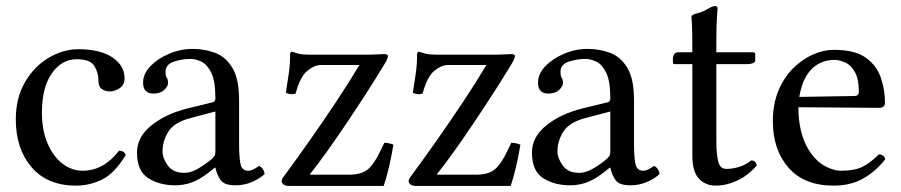

<svg xmlns="http://www.w3.org/2000/svg" viewBox="-20 -611 2967 632"><path d="M394 -101Q357 -40 316 -20Q275 0 230 0Q136 0 84 -60.5Q32 -121 32 -218Q32 -289 62.5 -341Q93 -393 140.5 -421Q188 -449 238 -449Q310 -449 350 -422Q390 -395 390 -354Q390 -331 373.5 -320.5Q357 -310 342 -310Q326 -310 315 -318Q304 -326 304 -346Q304 -372 290.5 -394Q277 -416 232 -416Q183 -416 150.5 -369.5Q118 -323 118 -240Q118 -182 136.5 -139Q155 -96 185.5 -72.5Q216 -49 252 -49Q321 -49 372 -115Q388 -115 394 -101Z M525 -375Q525 -359 529 -355Q533 -351 533 -337Q533 -327 520.5 -315Q508 -303 485 -303Q451 -303 451 -339Q451 -368 475 -393Q499 -418 536.5 -434Q574 -450 615 -450Q652 -450 687 -437.5Q722 -425 744.5 -388.5Q767 -352 767 -281V-134Q767 -100 771 -74.5Q775 -49 797 -49Q806 -49 817 -55Q828 -61 833 -65Q842 -60 846 -53.5Q850 -47 851 -38Q835 -23 809.5 -12Q784 -1 755 -1Q718 -1 706 -18.5Q694 -36 689 -59H687L667 -43Q634 -18 608.5 -9.5Q583 -1 557 -1Q505 -1 468 -24.5Q431 -48 431 -109Q431 -160 478 -198Q525 -236 597 -254L683 -275Q685 -276 687 -279Q689 -282 689 -287Q689 -344 675.5 -371.5Q662 -399 643 -408Q624 -417 607 -417Q579 -417 552 -408Q525 -399 525 -375ZM689 -244 609 -223Q554 -209 534.5 -178Q515 -147 515 -113Q515 -90 532.5 -66Q550 -42 587 -42Q608 -42 632 -56Q656 -70 675 -86Q681 -91 685 -96.5Q689 -102 689 -112Z M941 -441Q952 -437 964 -434Q976 -431 1001 -431H1183Q1206 -431 1224 -432Q1242 -433 1245 -433Q1257 -433 1257 -426Q1257 -423 1254 -415.5Q1251 -408 1239 -389Q1216 -351 1186 -304.5Q1156 -258 1123.5 -209.5Q1091 -161 1059 -116Q1027 -71 999 -36H1133Q1172 -37 1192 -54.5Q1212 -72 1231 -112L1245 -141Q1254 -141 1262 -139Q1270 -137 1275 -135Q1269 -98 1260.5 -61.5Q1252 -25 1243 1H931Q919 1 913 -4Q907 -9 907 -14Q907 -18 908.5 -21.5Q910 -25 917 -34Q956 -87 1000 -149.5Q1044 -212 1086.5 -276Q1129 -340 1163 -397H1035Q1013 -396 990.5 -377Q968 -358 953 -303Q947 -301 942 -301Q929 -301 921 -306Q927 -343 931 -372Q935 -401 935 -435Q935 -437 937.5 -439Q940 -441 941 -441Z M1359 -441Q1370 -437 1382 -434Q1394 -431 1419 -431H1601Q1624 -431 1642 -432Q1660 -433 1663 -433Q1675 -433 1675 -426Q1675 -423 1672 -415.5Q1669 -408 1657 -389Q1634 -351 1604 -304.5Q1574 -258 1541.5 -209.5Q1509 -161 1477 -116Q1445 -71 1417 -36H1551Q1590 -37 1610 -54.5Q1630 -72 1649 -112L1663 -141Q1672 -141 1680 -139Q1688 -137 1693 -135Q1687 -98 1678.5 -61.5Q1670 -25 1661 1H1349Q1337 1 1331 -4Q1325 -9 1325 -14Q1325 -18 1326.5 -21.5Q1328 -25 1335 -34Q1374 -87 1418 -149.5Q1462 -212 1504.5 -276Q1547 -340 1581 -397H1453Q1431 -396 1408.5 -377Q1386 -358 1371 -303Q1365 -301 1360 -301Q1347 -301 1339 -306Q1345 -343 1349 -372Q1353 -401 1353 -435Q1353 -437 1355.5 -439Q1358 -441 1359 -441Z M1825 -375Q1825 -359 1829 -355Q1833 -351 1833 -337Q1833 -327 1820.5 -315Q1808 -303 1785 -303Q1751 -303 1751 -339Q1751 -368 1775 -393Q1799 -418 1836.5 -434Q1874 -450 1915 -450Q1952 -450 1987 -437.5Q2022 -425 2044.5 -388.5Q2067 -352 2067 -281V-134Q2067 -100 2071 -74.5Q2075 -49 2097 -49Q2106 -49 2117 -55Q2128 -61 2133 -65Q2142 -60 2146 -53.5Q2150 -47 2151 -38Q2135 -23 2109.5 -12Q2084 -1 2055 -1Q2018 -1 2006 -18.5Q1994 -36 1989 -59H1987L1967 -43Q1934 -18 1908.5 -9.5Q1883 -1 1857 -1Q1805 -1 1768 -24.5Q1731 -48 1731 -109Q1731 -160 1778 -198Q1825 -236 1897 -254L1983 -275Q1985 -276 1987 -279Q1989 -282 1989 -287Q1989 -344 1975.5 -371.5Q1962 -399 1943 -408Q1924 -417 1907 -417Q1879 -417 1852 -408Q1825 -399 1825 -375ZM1989 -244 1909 -223Q1854 -209 1834.5 -178Q1815 -147 1815 -113Q1815 -90 1832.5 -66Q1850 -42 1887 -42Q1908 -42 1932 -56Q1956 -70 1975 -86Q1981 -91 1985 -96.5Q1989 -102 1989 -112Z M2213 -439H2259Q2259 -481 2258.5 -503Q2258 -525 2257.5 -534.5Q2257 -544 2256.5 -547.5Q2256 -551 2256 -555Q2256 -560 2262.5 -563Q2269 -566 2278 -568Q2288 -571 2296 -574.5Q2304 -578 2312 -583Q2326 -591 2334 -591Q2342 -591 2342 -583Q2342 -583 2340 -555Q2338 -527 2338 -478V-439H2458Q2466 -439 2466 -433V-413Q2466 -406 2458 -403Q2450 -400 2442 -400H2338V-147Q2338 -101 2344.5 -78Q2351 -55 2371 -55Q2391 -55 2412.5 -61.5Q2434 -68 2453 -83Q2468 -83 2471 -66Q2442 -33 2406.5 -16.5Q2371 0 2336 0Q2302 0 2280.5 -23Q2259 -46 2259 -99V-400H2200Q2195 -400 2195 -406V-419Q2195 -425 2199 -432Q2203 -439 2213 -439Z M2724 0Q2627 0 2575.5 -59Q2524 -118 2524 -212Q2524 -269 2542.5 -313Q2561 -357 2591 -386.5Q2621 -416 2656 -431.5Q2691 -447 2724 -447Q2794 -447 2830 -421Q2866 -395 2879.5 -355Q2893 -315 2893 -273Q2893 -256 2874 -256L2608 -258Q2608 -215 2616.5 -180.5Q2625 -146 2640 -121Q2663 -83 2692.5 -66Q2722 -49 2749 -49Q2793 -49 2819 -62Q2845 -75 2873 -103Q2890 -102 2894 -87Q2864 -48 2822.5 -24Q2781 0 2724 0ZM2611 -292 2792 -295Q2807 -295 2807 -309Q2807 -351 2794 -374Q2781 -397 2762 -405.5Q2743 -414 2724 -414Q2715 -414 2699 -410.5Q2683 -407 2665.5 -395.5Q2648 -384 2633 -359Q2618 -334 2611 -292Z"/></svg>

Font: Triodion
Style: Regular
Weight: 400
Version: Version 1.201; ttfautohint (v1.8.4.7-5d5b)